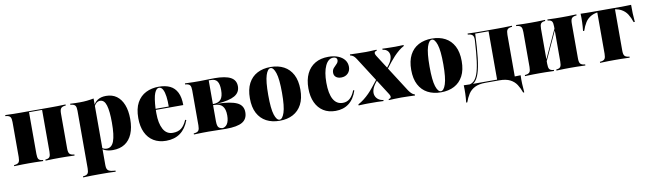

<svg xmlns="http://www.w3.org/2000/svg" viewBox="-37 -899 5248 1552"><g transform="rotate(-10 2586.5 -122.5)"><path d="M391.1 -2.4Q367.7 -2.4 341.5 -2Q315.3 -1.6 275 0V-8.9L282.3 -9.7Q303.2 -12.1 310.9 -24.2Q318.5 -36.3 318.5 -66.1V-416.9H391.1Q417.7 -416.9 444.4 -417.3Q471 -417.7 512.9 -419.4V-410.5L503.2 -409.7Q480.6 -406.5 472.2 -394.4Q463.7 -382.3 463.7 -353.2V-66.1Q463.7 -37.1 472.2 -25Q480.6 -12.9 503.2 -9.7L512.9 -8.9V0Q471 -1.6 444.4 -2Q417.7 -2.4 391.1 -2.4ZM138.7 -2.4Q113.7 -2.4 86.7 -2Q59.7 -1.6 17.7 0V-8.9L27.4 -9.7Q50 -12.9 58.1 -25Q66.1 -37.1 66.1 -66.1V-353.2Q66.1 -382.3 58.1 -394.4Q50 -406.5 27.4 -409.7L17.7 -410.5V-419.4Q59.7 -417.7 86.7 -417.3Q113.7 -416.9 138.7 -416.9H211.3V-66.1Q211.3 -36.3 219 -24.2Q226.6 -12.1 247.6 -9.7L255.6 -8.9V0Q214.5 -1.6 188.7 -2Q162.9 -2.4 138.7 -2.4ZM175.8 -408.9V-416.9H354.8V-408.9Z M671.8 183.9Q646.8 183.9 619.8 184.3Q592.7 184.7 550.8 186.3V177.4L560.5 176.6Q583.1 173.4 591.1 161.3Q599.2 149.2 599.2 120.2V-209.7H744.4V120.2Q744.4 139.5 749.2 150.8Q754 162.1 765.3 167.7Q776.6 173.4 797.6 175.8L817.7 177.4V186.3Q783.9 184.7 758.9 184.3Q733.9 183.9 713.3 183.9Q692.7 183.9 671.8 183.9ZM846 -430.6Q897.6 -430.6 933.1 -404.8Q968.5 -379 987.9 -330.2Q1007.3 -281.5 1007.3 -212.9Q1007.3 -141.9 986.3 -91.9Q965.3 -41.9 925 -15.7Q884.7 10.5 826.6 10.5Q792.7 10.5 768.1 1.2Q743.5 -8.1 730.6 -22.6L731.5 -29.8Q740.3 -21 752.8 -15.3Q765.3 -9.7 779.8 -9.7Q820.2 -9.7 838.3 -57.7Q856.5 -105.6 856.5 -209.7Q856.5 -304 841.9 -352Q827.4 -400 791.9 -400Q775.8 -400 761.3 -388.3Q746.8 -376.6 735.5 -346.8L733.1 -353.2Q747.6 -393.5 775.8 -412.1Q804 -430.6 846 -430.6ZM599.2 -209.7V-352.4Q599.2 -381.5 591.1 -393.5Q583.1 -405.6 558.9 -408.9L550.8 -409.7V-418.5Q575 -416.9 593.5 -416.5Q612.1 -416.1 630.6 -416.1Q660.5 -416.1 687.9 -419Q715.3 -421.8 744.4 -427.4V-418.5V-209.7Z M1263.7 11.3Q1204.8 11.3 1161.7 -14.9Q1118.5 -41.1 1095.6 -90.3Q1072.6 -139.5 1072.6 -208.1Q1072.6 -285.5 1099.6 -334.3Q1126.6 -383.1 1173.4 -406.5Q1220.2 -429.8 1278.2 -429.8Q1333.1 -429.8 1371 -411.7Q1408.9 -393.5 1429 -353.6Q1449.2 -313.7 1449.2 -249.2H1179.8L1178.2 -258.1H1331.5Q1332.3 -303.2 1327.4 -339.9Q1322.6 -376.6 1310.9 -398.8Q1299.2 -421 1279 -421Q1258.1 -421 1243.1 -384.7Q1228.2 -348.4 1223.4 -257.3L1224.2 -255.6Q1223.4 -247.6 1223.4 -238.7Q1223.4 -229.8 1223.4 -220.2Q1223.4 -138.7 1249.6 -90.7Q1275.8 -42.7 1328.2 -42.7Q1371 -42.7 1397.6 -63.3Q1424.2 -83.9 1443.5 -129L1452.4 -125.8Q1427.4 -57.3 1380.2 -23Q1333.1 11.3 1263.7 11.3Z M1613.7 -2.4Q1588.7 -2.4 1561.7 -2Q1534.7 -1.6 1492.7 0V-8.9L1502.4 -9.7Q1525 -12.9 1533.1 -25Q1541.1 -37.1 1541.1 -66.1V-353.2Q1541.1 -382.3 1533.1 -394.4Q1525 -406.5 1502.4 -409.7L1492.7 -410.5V-419.4Q1534.7 -417.7 1561.7 -417.3Q1588.7 -416.9 1613.7 -416.9Q1642.7 -416.9 1669.4 -418.1Q1696 -419.4 1733.9 -419.4Q1825 -419.4 1867.7 -396Q1910.5 -372.6 1910.5 -322.6Q1910.5 -271.8 1866.1 -246Q1821.8 -220.2 1724.2 -212.9V-212.1Q1829.8 -209.7 1881.5 -185.9Q1933.1 -162.1 1933.1 -105.6Q1933.1 -50 1891.1 -25Q1849.2 0 1756.5 0Q1726.6 0 1685.5 -1.2Q1644.4 -2.4 1613.7 -2.4ZM1686.3 -74.2Q1686.3 -49.2 1691.5 -35.1Q1696.8 -21 1710.1 -15.3Q1723.4 -9.7 1746 -9.7H1721Q1751.6 -9.7 1768.1 -34.3Q1784.7 -58.9 1784.7 -105.6Q1784.7 -157.3 1763.3 -181.9Q1741.9 -206.5 1696.8 -206.5H1661.3V-215.3H1685.5Q1731.5 -215.3 1751.6 -238.7Q1771.8 -262.1 1771.8 -316.1Q1771.8 -363.7 1756.5 -386.7Q1741.1 -409.7 1704.8 -409.7H1683.9L1686.3 -411.3Z M2196 11.3Q2133.1 11.3 2086.7 -13.3Q2040.3 -37.9 2014.5 -86.7Q1988.7 -135.5 1988.7 -208.9Q1988.7 -282.3 2014.5 -331.5Q2040.3 -380.6 2087.1 -405.2Q2133.9 -429.8 2196 -429.8Q2258.9 -429.8 2305.2 -405.2Q2351.6 -380.6 2377.4 -331.5Q2403.2 -282.3 2403.2 -208.9Q2403.2 -135.5 2377.4 -86.7Q2351.6 -37.9 2305.2 -13.3Q2258.9 11.3 2196 11.3ZM2196 2.4Q2219.4 2.4 2235.9 -47.2Q2252.4 -96.8 2252.4 -208.9Q2252.4 -321.8 2235.9 -371.4Q2219.4 -421 2196 -421Q2171.8 -421 2155.6 -371.4Q2139.5 -321.8 2139.5 -208.9Q2139.5 -96.8 2155.6 -47.2Q2171.8 2.4 2196 2.4Z M2654.8 11.3Q2596.8 11.3 2555.2 -14.9Q2513.7 -41.1 2491.1 -89.9Q2468.5 -138.7 2468.5 -206.5Q2468.5 -276.6 2492.7 -326.6Q2516.9 -376.6 2562.1 -403.2Q2607.3 -429.8 2671 -429.8Q2716.9 -429.8 2750.8 -416.1Q2784.7 -402.4 2803.2 -378.2Q2821.8 -354 2821.8 -321Q2821.8 -288.7 2800.8 -267.7Q2779.8 -246.8 2746 -246.8Q2718.5 -246.8 2702.8 -260.1Q2687.1 -273.4 2687.1 -295.2Q2687.1 -318.5 2700 -333.1Q2712.9 -347.6 2726.6 -360.9Q2740.3 -374.2 2740.3 -391.9Q2740.3 -403.2 2731.9 -409.7Q2723.4 -416.1 2708.9 -416.1Q2667.7 -416.1 2643.5 -364.5Q2619.4 -312.9 2619.4 -225.8Q2619.4 -136.3 2645.6 -89.5Q2671.8 -42.7 2723.4 -42.7Q2757.3 -42.7 2781.5 -64.1Q2805.6 -85.5 2822.6 -129L2831.5 -125.8Q2808.9 -57.3 2764.1 -23Q2719.4 11.3 2654.8 11.3Z M3092.7 0V-8.9Q3103.2 -9.7 3108.1 -14.5Q3112.9 -19.4 3111.7 -27.8Q3110.5 -36.3 3103.2 -47.6L2898.4 -367.7Q2888.7 -383.1 2881 -391.1Q2873.4 -399.2 2865.3 -403.2Q2857.3 -407.3 2846.8 -409.7V-418.5Q2870.2 -417.7 2906 -416.5Q2941.9 -415.3 2976.6 -415.3Q2994.4 -415.3 3011.3 -416.1Q3028.2 -416.9 3042.7 -417.7Q3057.3 -418.5 3065.3 -418.5V-409.7Q3054.8 -408.9 3050 -404Q3045.2 -399.2 3046 -391.1Q3046.8 -383.1 3054 -371L3258.9 -50.8Q3267.7 -37.9 3279.8 -25.4Q3291.9 -12.9 3307.3 -8.9V0Q3288.7 -0.8 3258.1 -2Q3227.4 -3.2 3196.8 -3.2Q3166.9 -3.2 3137.5 -2Q3108.1 -0.8 3092.7 0ZM2844.4 0V-8.9Q2868.5 -21.8 2891.9 -39.9Q2915.3 -58.1 2935.9 -79Q2956.5 -100 2971 -118.5L3027.4 -188.7L3033.1 -182.3L3012.1 -155.6Q2990.3 -126.6 2983.9 -101.6Q2977.4 -76.6 2984.3 -56.9Q2991.1 -37.1 3008.1 -24.2Q3025 -11.3 3049.2 -8.9V0Q3033.1 -1.6 2995.6 -2Q2958.1 -2.4 2916.9 -2.4Q2907.3 -2.4 2897.2 -2Q2887.1 -1.6 2874.6 -1.2Q2862.1 -0.8 2844.4 0ZM3113.7 -232.3 3107.3 -238.7 3141.1 -282.3Q3163.7 -312.9 3167.3 -340.7Q3171 -368.5 3156.9 -387.5Q3142.7 -406.5 3112.9 -409.7V-418.5Q3125.8 -417.7 3143.1 -417.3Q3160.5 -416.9 3180.6 -416.5Q3200.8 -416.1 3220.2 -416.1Q3234.7 -416.1 3248.8 -416.9Q3262.9 -417.7 3287.1 -418.5V-409.7Q3266.1 -399.2 3244.8 -381.5Q3223.4 -363.7 3203.6 -342.7Q3183.9 -321.8 3168.5 -302.4Z M3520.2 11.3Q3457.3 11.3 3410.9 -13.3Q3364.5 -37.9 3338.7 -86.7Q3312.9 -135.5 3312.9 -208.9Q3312.9 -282.3 3338.7 -331.5Q3364.5 -380.6 3411.3 -405.2Q3458.1 -429.8 3520.2 -429.8Q3583.1 -429.8 3629.4 -405.2Q3675.8 -380.6 3701.6 -331.5Q3727.4 -282.3 3727.4 -208.9Q3727.4 -135.5 3701.6 -86.7Q3675.8 -37.9 3629.4 -13.3Q3583.1 11.3 3520.2 11.3ZM3520.2 2.4Q3543.5 2.4 3560.1 -47.2Q3576.6 -96.8 3576.6 -208.9Q3576.6 -321.8 3560.1 -371.4Q3543.5 -421 3520.2 -421Q3496 -421 3479.8 -371.4Q3463.7 -321.8 3463.7 -208.9Q3463.7 -96.8 3479.8 -47.2Q3496 2.4 3520.2 2.4Z M3886.3 -2.4Q3831.5 -2.4 3798 14.9Q3764.5 32.3 3745.6 61.7Q3726.6 91.1 3713.7 128.2H3704.8Q3708.9 91.9 3710.1 56.5Q3711.3 21 3709.7 -12.9Q3732.3 -12.1 3755.6 -11.7Q3779 -11.3 3800.8 -11.3H3886.3H4016.9V-2.4ZM3733.9 1.6 3737.1 -8.9Q3766.9 -8.9 3787.9 -25.4Q3808.9 -41.9 3823.4 -80.6Q3837.9 -119.4 3846.8 -186.3Q3855.6 -253.2 3861.3 -353.2Q3862.9 -382.3 3854 -394.4Q3845.2 -406.5 3822.6 -409.7L3812.9 -410.5V-419.4Q3854.8 -417.7 3881.9 -417.3Q3908.9 -416.9 3933.9 -416.9H3941.9H4054.8H4055.6Q4081.5 -416.9 4108.1 -417.3Q4134.7 -417.7 4176.6 -419.4V-410.5L4166.9 -409.7Q4144.4 -406.5 4136.3 -394.4Q4128.2 -382.3 4128.2 -353.2V-209.7H3983.1V-409.7L3985.5 -408.1H3870.2L3873.4 -409.7Q3868.5 -290.3 3859.3 -210.5Q3850 -130.6 3834.3 -84.3Q3818.5 -37.9 3794.4 -18.1Q3770.2 1.6 3733.9 1.6ZM3983.1 -2.4V-209.7H4128.2V-2.4ZM3983.1 -2.4 3983.9 -10.5 4102.4 -11.3H4000H4085.5Q4107.3 -11.3 4130.6 -11.7Q4154 -12.1 4176.6 -12.9Q4175 21 4176.6 56.5Q4178.2 91.9 4181.5 128.2H4172.6Q4159.7 91.1 4140.7 61.7Q4121.8 32.3 4088.3 14.9Q4054.8 -2.4 4000 -2.4Z M4583.9 -2.4Q4560.5 -2.4 4534.7 -2Q4508.9 -1.6 4468.5 0V-8.9L4475.8 -9.7Q4496 -12.1 4503.6 -24.2Q4511.3 -36.3 4511.3 -66.1V-209.7H4656.5V-66.1Q4656.5 -37.1 4664.9 -25Q4673.4 -12.9 4696 -9.7L4705.6 -8.9V0Q4663.7 -1.6 4637.1 -2Q4610.5 -2.4 4583.9 -2.4ZM4331.5 -2.4Q4306.5 -2.4 4279.4 -2Q4252.4 -1.6 4210.5 0V-8.9L4220.2 -9.7Q4242.7 -12.9 4250.8 -25Q4258.9 -37.1 4258.9 -66.1V-353.2Q4258.9 -382.3 4250.8 -394.4Q4242.7 -406.5 4220.2 -409.7L4210.5 -410.5V-419.4Q4252.4 -417.7 4279.4 -417.3Q4306.5 -416.9 4331.5 -416.9Q4355.6 -416.9 4381.5 -417.3Q4407.3 -417.7 4448.4 -419.4V-410.5L4440.3 -409.7Q4419.4 -407.3 4411.7 -395.2Q4404 -383.1 4404 -353.2V-66.1Q4404 -36.3 4411.7 -24.2Q4419.4 -12.1 4440.3 -9.7L4448.4 -8.9V0Q4407.3 -1.6 4381.5 -2Q4355.6 -2.4 4331.5 -2.4ZM4511.3 -209.7V-353.2Q4511.3 -383.1 4503.6 -395.2Q4496 -407.3 4475 -409.7L4467.7 -410.5V-419.4Q4508.1 -417.7 4534.3 -417.3Q4560.5 -416.9 4583.9 -416.9Q4610.5 -416.9 4637.1 -417.3Q4663.7 -417.7 4705.6 -419.4V-410.5L4696 -409.7Q4673.4 -406.5 4664.9 -394.4Q4656.5 -382.3 4656.5 -353.2V-209.7ZM4375.8 -27.4 4374.2 -38.7 4536.3 -391.1 4537.9 -379.8Z M4947.6 -2.4Q4922.6 -2.4 4895.6 -2Q4868.5 -1.6 4826.6 0V-8.9L4836.3 -9.7Q4858.9 -12.9 4866.9 -25Q4875 -37.1 4875 -66.1V-209.7H5020.2V-66.1Q5020.2 -37.1 5028.6 -25Q5037.1 -12.9 5059.7 -9.7L5069.4 -8.9V0Q5027.4 -1.6 5000.8 -2Q4974.2 -2.4 4947.6 -2.4ZM4915.3 -408.1Q4860.5 -408.1 4827.4 -390.7Q4794.4 -373.4 4775.8 -344Q4757.3 -314.5 4745.2 -277.4H4735.5Q4739.5 -313.7 4740.7 -349.6Q4741.9 -385.5 4740.3 -418.5Q4762.9 -417.7 4786.3 -417.3Q4809.7 -416.9 4832.3 -416.9H4915.3H4980.6H5063.7Q5086.3 -416.9 5109.7 -417.3Q5133.1 -417.7 5154.8 -418.5Q5154 -385.5 5155.6 -349.6Q5157.3 -313.7 5160.5 -277.4H5150.8Q5138.7 -314.5 5120.2 -344Q5101.6 -373.4 5068.5 -390.7Q5035.5 -408.1 4980.6 -408.1ZM4875 -209.7V-411.3H5020.2V-209.7Z"/></g></svg>

Font: Playfair 144pt SemiCondensed Black
Style: Regular
Weight: 900
Width: 4
Designer: Claus Eggers Sørensen
Foundry: Claus Eggers Sørensen
Version: Version 2.203